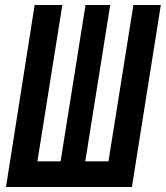

<svg xmlns="http://www.w3.org/2000/svg" viewBox="-20 -750 665 770"><path d="M4 0 119 -730H230L130 -103H223L323 -730H422L322 -103H415L515 -730H625L509 0Z"/></svg>

Font: JetBrains Mono NL
Style: Bold Italic
Weight: 700
Italic angle: -9°
Designer: Philipp Nurullin, Konstantin Bulenkov
Foundry: JetBrains
Version: Version 2.304; ttfautohint (v1.8.4.7-5d5b)